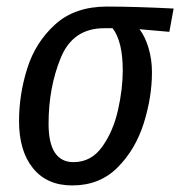

<svg xmlns="http://www.w3.org/2000/svg" viewBox="-20 -553 549 585"><path d="M38 -184Q38 -265 63 -344.5Q88 -424 148 -478.5Q208 -533 306 -533Q389 -533 509 -527L496 -456L405 -464Q422 -442 432.5 -407Q443 -372 443 -333Q443 -257 418 -177.5Q393 -98 338.5 -43Q284 12 200 12Q123 12 80.5 -40.5Q38 -93 38 -184ZM354 -338Q354 -427 323 -467H297Q202 -467 165 -376.5Q128 -286 128 -176Q128 -59 204 -59Q258 -59 291.5 -106Q325 -153 339.5 -217.5Q354 -282 354 -338Z"/></svg>

Font: Fira Sans Extra Condensed
Style: Italic
Weight: 400
Width: 3
Italic angle: -8°
Designer: Carrois Corporate & Edenspiekermann AG
Foundry: Carrois Corporate GbR & Edenspiekermann AG
Version: Version 4.203